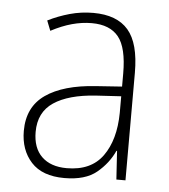

<svg xmlns="http://www.w3.org/2000/svg" viewBox="-45 -580 557 631"><g transform="rotate(5 234.0 -264.5)"><path d="M238 -539Q316 -539 353.5 -495.5Q391 -452 391 -355V0H361L355 -94H353Q334 -52 296.5 -21Q259 10 190 10Q117 10 80.5 -30Q44 -70 44 -133Q44 -212 102 -252.5Q160 -293 267 -300L353 -306V-349Q353 -434 324.5 -469.5Q296 -505 236 -505Q204 -505 171 -496Q138 -487 102 -468L89 -501Q123 -518 160.5 -528.5Q198 -539 238 -539ZM270 -269Q180 -263 131.5 -230.5Q83 -198 83 -133Q83 -80 112.5 -51.5Q142 -23 195 -23Q275 -23 313.5 -76.5Q352 -130 353 -219V-274Z"/></g></svg>

Font: Noto Sans Telugu SemiCondensed ExtraLight
Style: Regular
Weight: 200
Width: 4
Designer: Jelle Bosma - Monotype Design Team
Foundry: Monotype Imaging Inc.
Version: Version 2.005; ttfautohint (v1.8.4.7-5d5b)